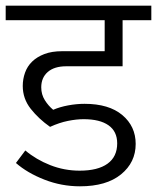

<svg xmlns="http://www.w3.org/2000/svg" viewBox="-30 -650 552 675"><path d="M146 -204Q106 -232 78 -267.5Q50 -303 50 -348Q50 -372 58 -394.5Q66 -417 83 -433.5Q100 -450 126 -460Q152 -470 189 -470H338V-579H-10V-630H502V-579H401V-417H203Q161 -417 138 -397Q115 -377 115 -343Q115 -318 127.5 -298Q140 -278 157 -264Q180 -274 209.5 -279.5Q239 -285 267 -285Q353 -285 400 -245.5Q447 -206 447 -144Q447 -79 395.5 -37Q344 5 251 5Q186 5 126 -18.5Q66 -42 26 -77L59 -121Q97 -89 146.5 -69.5Q196 -50 250 -50Q314 -50 348 -74.5Q382 -99 382 -146Q382 -188 351.5 -209.5Q321 -231 264 -231Q239 -231 209 -225Q179 -219 146 -204Z"/></svg>

Font: Ek Mukta Light
Style: Regular
Weight: 300
Designer: Girish Dalvi and Yashodeep Gholap
Foundry: Ek Type
Version: Version 2.538;PS 1.002;hotconv 16.6.51;makeotf.lib2.5.65220;